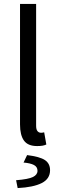

<svg xmlns="http://www.w3.org/2000/svg" viewBox="-20 -732 295 978"><path d="M169 12Q122 12 102 -16Q82 -44 82 -98V-712H164V-92Q164 -72 171 -64Q178 -56 187 -56Q191 -56 194.5 -56Q198 -56 205 -58L216 4Q208 8 197 10Q186 12 169 12ZM70 226 62 186Q125 181 148 169.5Q171 158 171 138Q171 118 153 108.5Q135 99 100 96L118 58Q183 66 209 83.5Q235 101 235 135Q235 179 192.5 200.5Q150 222 70 226Z"/></svg>

Font: Pinyin1712
Style: Regular
Weight: 400
Version: Version 1